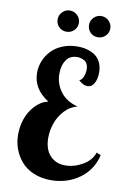

<svg xmlns="http://www.w3.org/2000/svg" viewBox="-103 -1006 727 1085"><g transform="rotate(10 260.5 -463.5)"><path d="M496.1 -180.2 521 -169.9Q500.5 -82 429.9 -32Q359.4 18.1 267.1 18.1Q212.4 18.1 168.5 -0.5Q124.5 -19 97.2 -50.5Q69.8 -82 55.4 -121.3Q41 -160.6 41 -204.1Q41 -250 55.4 -293.2Q69.8 -336.4 101.6 -371.3Q133.3 -406.2 176.8 -417Q85.9 -473.6 85.9 -567.9Q85.9 -602.5 99.4 -635.3Q112.8 -668 137.5 -694.1Q162.1 -720.2 200.7 -736.1Q239.3 -752 286.1 -752Q316.4 -752 341.6 -745.1Q366.7 -738.3 387.2 -724.1Q407.7 -710 419.4 -685.3Q431.2 -660.6 431.2 -627.9Q431.2 -591.3 417.5 -566.2Q403.8 -541 378.9 -541Q354.5 -541 328.1 -565.9Q341.8 -570.3 350.3 -590.3Q358.9 -610.4 358.9 -632.8Q358.9 -650.9 352.5 -663.6Q346.2 -676.3 335.7 -682.1Q325.2 -688 315.2 -690.4Q305.2 -692.9 294.9 -692.9Q252.9 -692.9 231.9 -661.6Q210.9 -630.4 210.9 -584Q210.9 -525.4 245.1 -480Q279.3 -434.6 344.2 -418Q303.2 -408.2 272.2 -375Q241.2 -341.8 226.6 -299.8Q211.9 -257.8 211.9 -214.8Q211.9 -177.2 224.1 -147.2Q236.3 -117.2 264.2 -97.7Q292 -78.1 332 -78.1Q383.8 -78.1 432.4 -106.2Q481 -134.3 496.1 -180.2ZM147.9 -883.8Q147.9 -908.7 165.8 -926.8Q183.6 -944.8 209 -944.8Q233.9 -944.8 252 -926.8Q270 -908.7 270 -883.8Q270 -858.4 252 -840.8Q233.9 -823.2 209 -823.2Q183.1 -823.2 165.5 -840.8Q147.9 -858.4 147.9 -883.8ZM328.1 -883.8Q328.1 -908.7 345.9 -926.8Q363.8 -944.8 389.2 -944.8Q414.1 -944.8 432.1 -926.8Q450.2 -908.7 450.2 -883.8Q450.2 -858.4 432.1 -840.8Q414.1 -823.2 389.2 -823.2Q363.3 -823.2 345.7 -840.8Q328.1 -858.4 328.1 -883.8Z"/></g></svg>

Font: Lobster Two
Style: Bold
Weight: 700
Designer: Pablo Impallari
Foundry: Pablo Impallari. www.impallari.com
Version: Version 1.006